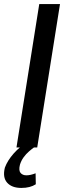

<svg xmlns="http://www.w3.org/2000/svg" viewBox="-30 -725 334 944"><path d="M51 0 163 -705H265L153 0ZM75 199Q28 199 5 173Q-18 147 -6 99Q7 64 37 30Q67 -4 112 -33L137 0Q127 7 112.5 19.5Q98 32 86 48.5Q74 65 68 85Q61 113 71 125Q81 137 100 137Q110 137 121 134.5Q132 132 145 127L146 181Q132 190 114.5 194.5Q97 199 75 199Z"/></svg>

Font: Nunito Sans 7pt Condensed SemiBold
Style: Italic
Weight: 600
Width: 3
Italic angle: -9°
Designer: Vernon Adams
Foundry: Vernon Adams
Version: Version 3.101;gftools[0.9.27]